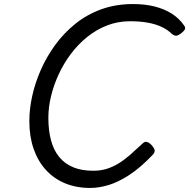

<svg xmlns="http://www.w3.org/2000/svg" viewBox="-20 -910 935 949"><path d="M426 19Q357 19 301.5 -4Q246 -27 206.5 -70.5Q167 -114 146 -175Q125 -236 125 -312Q125 -370 139 -434.5Q153 -499 181.5 -564Q210 -629 252.5 -687.5Q295 -746 352 -792Q409 -838 480.5 -864Q552 -890 638 -890Q696 -890 744 -878Q792 -866 829 -842.5Q866 -819 890 -784Q898 -773 893.5 -764.5Q889 -756 875 -745Q862 -735 852 -733.5Q842 -732 828 -744Q807 -764 778 -777.5Q749 -791 710.5 -798Q672 -805 623 -805Q562 -805 508.5 -784Q455 -763 410 -726.5Q365 -690 329.5 -642.5Q294 -595 269.5 -541.5Q245 -488 232 -433.5Q219 -379 219 -328Q219 -264 232.5 -215Q246 -166 273.5 -133Q301 -100 342.5 -83Q384 -66 441 -66Q477 -66 507.5 -75.5Q538 -85 566.5 -102.5Q595 -120 623.5 -145Q652 -170 685 -201Q696 -212 707.5 -208Q719 -204 730 -192Q743 -177 744.5 -167Q746 -157 735 -145Q673 -80 618 -44.5Q563 -9 515.5 5Q468 19 426 19Z"/></svg>

Font: Playwrite DK Uloopet
Style: Regular
Weight: 400
Designer: Veronika Burian, José Scaglione
Foundry: TypeTogether
Version: Version 1.002